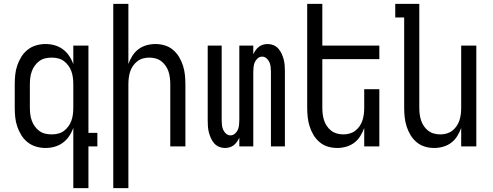

<svg xmlns="http://www.w3.org/2000/svg" viewBox="-20 -755 2540 990"><path d="M246 -62Q263 -62 279.5 -66Q296 -70 309.5 -80Q323 -90 333 -104Q343 -118 348.5 -134Q354 -150 356 -166.5Q358 -183 358 -200V-320Q358 -337 356 -353.5Q354 -370 348.5 -386Q343 -402 333 -416Q323 -430 309.5 -440Q296 -450 279.5 -454Q263 -458 246 -458Q229 -458 212.5 -454Q196 -450 182.5 -440Q169 -430 159 -416Q149 -402 143.5 -386Q138 -370 136 -353.5Q134 -337 134 -320V-200Q134 -183 136 -166.5Q138 -150 143.5 -134Q149 -118 159 -104Q169 -90 182.5 -80Q196 -70 212.5 -66Q229 -62 246 -62ZM358 215V-96Q350 -73 336.5 -53Q323 -33 304 -19Q285 -5 262 1.5Q239 8 215 8Q190 8 166 1Q142 -6 122.5 -21.5Q103 -37 90 -58Q77 -79 69 -102.5Q61 -126 58.5 -150.5Q56 -175 56 -200V-320Q56 -345 58.5 -369.5Q61 -394 69 -417.5Q77 -441 90 -462Q103 -483 122.5 -498.5Q142 -514 166 -521Q190 -528 215 -528Q239 -528 262 -521.5Q285 -515 304 -501Q323 -487 336.5 -467Q350 -447 358 -424V-520H436V-70H482V0H436V215Z M564 215V-735H642V-425Q650 -447 662.5 -467Q675 -487 693.5 -501Q712 -515 735 -521.5Q758 -528 781 -528Q806 -528 829.5 -521Q853 -514 872 -498Q891 -482 903.5 -461Q916 -440 923.5 -416.5Q931 -393 933.5 -368.5Q936 -344 936 -320V0H858V-320Q858 -337 856 -353.5Q854 -370 849 -385.5Q844 -401 834.5 -415Q825 -429 812 -439Q799 -449 783 -453.5Q767 -458 750 -458Q733 -458 717 -453.5Q701 -449 688 -439Q675 -429 665.5 -415Q656 -401 651 -385.5Q646 -370 644 -353.5Q642 -337 642 -320V215Z M1140 8Q1124 8 1109.5 2Q1095 -4 1084.5 -16Q1074 -28 1067.5 -42.5Q1061 -57 1057 -72.5Q1053 -88 1052 -103.5Q1051 -119 1051 -135V-520H1123V-135Q1123 -122 1124.5 -109.5Q1126 -97 1131 -85.5Q1136 -74 1146 -65.5Q1156 -57 1168 -57Q1181 -57 1191 -65.5Q1201 -74 1206 -85.5Q1211 -97 1212.5 -109.5Q1214 -122 1214 -135V-520H1286V-475Q1291 -486 1298 -496Q1305 -506 1314.5 -513.5Q1324 -521 1336 -524.5Q1348 -528 1360 -528Q1376 -528 1390.5 -522Q1405 -516 1415.5 -504Q1426 -492 1432.5 -477.5Q1439 -463 1443 -447.5Q1447 -432 1448 -416.5Q1449 -401 1449 -385V0H1377V-385Q1377 -398 1375.5 -410.5Q1374 -423 1369 -434.5Q1364 -446 1354 -454.5Q1344 -463 1332 -463Q1319 -463 1309 -454.5Q1299 -446 1294 -434.5Q1289 -423 1287.5 -410.5Q1286 -398 1286 -385V0H1214V-45Q1209 -34 1202 -24Q1195 -14 1185.5 -6.5Q1176 1 1164 4.5Q1152 8 1140 8Z M1719 8Q1694 8 1670.5 1Q1647 -6 1628 -22Q1609 -38 1596.5 -59Q1584 -80 1576.5 -103.5Q1569 -127 1566.5 -151.5Q1564 -176 1564 -200V-735H1642V-520H1936V-450H1642V-200Q1642 -183 1644 -166.5Q1646 -150 1651 -134.5Q1656 -119 1665.5 -105Q1675 -91 1688 -81Q1701 -71 1717 -66.5Q1733 -62 1750 -62Q1767 -62 1783 -66.5Q1799 -71 1812 -81Q1825 -91 1834.5 -105Q1844 -119 1849 -134.5Q1854 -150 1856 -166.5Q1858 -183 1858 -200V-295H1936V0H1858V-95Q1850 -73 1837.5 -53Q1825 -33 1806.5 -19Q1788 -5 1765 1.5Q1742 8 1719 8Z M2219 8Q2194 8 2170.5 1Q2147 -6 2128 -22Q2109 -38 2096.5 -59Q2084 -80 2076.5 -103.5Q2069 -127 2066.5 -151.5Q2064 -176 2064 -200V-665H2018V-735H2142V-200Q2142 -183 2144 -166.5Q2146 -150 2151 -134.5Q2156 -119 2165.5 -105Q2175 -91 2188 -81Q2201 -71 2217 -66.5Q2233 -62 2250 -62Q2267 -62 2283 -66.5Q2299 -71 2312 -81Q2325 -91 2334.5 -105Q2344 -119 2349 -134.5Q2354 -150 2356 -166.5Q2358 -183 2358 -200V-520H2436V0H2358V-95Q2350 -73 2337.5 -53Q2325 -33 2306.5 -19Q2288 -5 2265 1.5Q2242 8 2219 8Z"/></svg>

Font: HulyMono
Style: Regular
Weight: 400
Monospace: yes
Designer: Belleve Invis
Foundry: Belleve Invis
Version: Version 33.2.5; ttfautohint (v1.8.4)